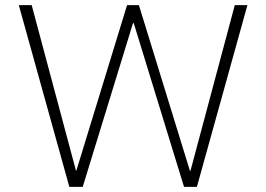

<svg xmlns="http://www.w3.org/2000/svg" viewBox="-20 -725 1034 745"><path d="M249 0 53 -705H103L275 -62H276L473 -705H519L717 -62H719L891 -705H940L744 0H694L499 -635H496L301 0Z"/></svg>

Font: Nunito Sans 7pt SemiCondensed ExtraLight
Style: Regular
Weight: 250
Width: 4
Designer: Vernon Adams
Foundry: Vernon Adams
Version: Version 3.101;gftools[0.9.27]